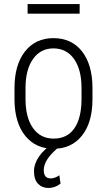

<svg xmlns="http://www.w3.org/2000/svg" viewBox="-20 -727 531 951"><path d="M51.8 -291Q51.8 -405.3 103.5 -471.7Q155.3 -538.1 244.6 -538.1Q334.5 -538.1 386 -472.7Q437.5 -407.2 438 -292.5V-236.3Q438 -120.1 386 -55.2Q334 9.8 245.6 9.8Q157.2 9.8 105.5 -53.7Q53.7 -117.2 51.8 -228.5ZM106.4 -236.3Q106.4 -145 143.3 -92.8Q180.2 -40.5 245.6 -40.5Q312.5 -40.5 347.9 -90.8Q383.3 -141.1 383.8 -234.9V-291Q383.8 -382.3 346.7 -434.8Q309.6 -487.3 244.6 -487.3Q181.6 -487.3 144.5 -436Q107.4 -384.8 106.4 -294.9ZM269.5 2 242.2 28.3Q196.8 73.7 196.8 115.7Q196.8 156.7 231 156.7Q252 156.7 273.9 141.1L279.8 182.6Q252.4 204.1 219.7 204.1Q188.5 204.1 168.5 183.3Q148.4 162.6 148.4 121.1Q148.4 84.5 173.3 48.1Q198.2 11.7 244.1 -16.6ZM374.5 -659.2H116.7V-707H374.5Z"/></svg>

Font: Roboto Condensed Light
Style: Regular
Weight: 300
Designer: Google
Version: Version 2.134; 2016